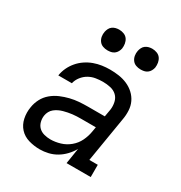

<svg xmlns="http://www.w3.org/2000/svg" viewBox="-175 -870 950 1005"><g transform="rotate(30 300.0 -367.5)"><path d="M208 8Q173 8 140.5 -1.5Q108 -11 86.5 -34.5Q65 -58 58 -91.5Q51 -125 57 -159Q61 -186 74 -211Q87 -236 109 -254.5Q131 -273 157 -284Q183 -295 209.5 -301.5Q236 -308 262.5 -310Q289 -312 316 -312H417L425 -358Q428 -380 423 -402.5Q418 -425 402.5 -439.5Q387 -454 364.5 -459Q342 -464 319 -464Q298 -464 276 -460.5Q254 -457 234.5 -446Q215 -435 200.5 -416.5Q186 -398 181 -376H99Q103 -401 113.5 -423.5Q124 -446 140.5 -465.5Q157 -485 178.5 -499.5Q200 -514 223.5 -522.5Q247 -531 271 -534.5Q295 -538 319 -538Q347 -538 373.5 -534Q400 -530 424 -519.5Q448 -509 467 -491.5Q486 -474 497 -451Q508 -428 509.5 -400.5Q511 -373 506 -346L461 -74H512V0H366L381 -94Q368 -71 349 -51Q330 -31 307 -17.5Q284 -4 258.5 2Q233 8 208 8ZM230 -65Q259 -65 289 -74Q319 -83 343.5 -103.5Q368 -124 381.5 -152Q395 -180 400 -210L405 -239H316Q303 -239 290.5 -238.5Q278 -238 265 -236.5Q252 -235 239.5 -232.5Q227 -230 214 -226.5Q201 -223 188.5 -217Q176 -211 165.5 -202.5Q155 -194 148.5 -182Q142 -170 140 -157Q137 -138 142 -119Q147 -100 160 -87.5Q173 -75 192 -70Q211 -65 230 -65ZM456 -618Q441 -618 427.5 -623Q414 -628 405.5 -639.5Q397 -651 394.5 -665.5Q392 -680 395 -695Q397 -705 402 -715Q407 -725 416 -731.5Q425 -738 435.5 -740.5Q446 -743 456 -743Q471 -743 485 -737.5Q499 -732 507 -720.5Q515 -709 517.5 -694.5Q520 -680 518 -665Q516 -655 510.5 -645Q505 -635 496 -628.5Q487 -622 476.5 -620Q466 -618 456 -618ZM256 -618Q241 -618 227.5 -623Q214 -628 205.5 -639.5Q197 -651 194.5 -665.5Q192 -680 195 -695Q197 -705 202 -715Q207 -725 216 -731.5Q225 -738 235.5 -740.5Q246 -743 256 -743Q271 -743 285 -737.5Q299 -732 307 -720.5Q315 -709 317.5 -694.5Q320 -680 318 -665Q316 -655 310.5 -645Q305 -635 296 -628.5Q287 -622 276.5 -620Q266 -618 256 -618Z"/></g></svg>

Font: Iosevka Slab Extended Oblique
Style: Regular
Weight: 400
Width: 7
Italic angle: -9°
Monospace: yes
Designer: Belleve Invis
Foundry: Belleve Invis
Version: Version 11.1.0; ttfautohint (v1.8.3)